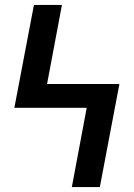

<svg xmlns="http://www.w3.org/2000/svg" viewBox="-20 -755 540 775"><path d="M270 0 330 -320H38L117 -735H230L170 -416H462L383 0Z"/></svg>

Font: Iosevka SS04
Style: Bold
Weight: 700
Monospace: yes
Designer: Belleve Invis
Foundry: Belleve Invis
Version: Version 19.0.0; ttfautohint (v1.8.4)